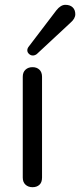

<svg xmlns="http://www.w3.org/2000/svg" viewBox="-20 -778 335 803"><path d="M75.2 -35.2V-457Q75.2 -476.1 86.7 -486.6Q98.1 -497.1 116 -497.1Q133.8 -497.1 144.8 -486.6Q155.8 -476.1 155.8 -457V-35.2Q155.8 -15.1 144.8 -5.1Q133.8 4.9 116 4.9Q98.1 4.9 86.7 -5.6Q75.2 -16.1 75.2 -35.2ZM100.1 -583 215.8 -734.9Q233.9 -757.8 253.4 -757.8Q272.9 -757.8 283.9 -747.3Q294.9 -736.8 294.9 -718.5Q294.9 -700.2 274.9 -683.1L133.8 -551.8Q126 -545.9 117.2 -545.9Q108.4 -545.9 101.3 -552.5Q94.2 -559.1 94.2 -567.4Q94.2 -575.7 100.1 -583Z"/></svg>

Font: Nunito-Regular
Style: Regular
Weight: 400
Designer: Vernon Adams
Foundry: newtypography
Version: Version 3.000